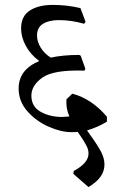

<svg xmlns="http://www.w3.org/2000/svg" viewBox="-20 -635 484 783"><path d="M335 -103Q377 -45 391.5 -17.5Q406 10 406 36Q406 63 390 85.5Q374 108 341 128L279 74L281 62Q341 30 341 -9Q341 -25 332.5 -41Q324 -57 313 -73.5Q302 -90 297 -97Q288 -96 272 -96Q229 -96 178 -118.5Q127 -141 91.5 -181.5Q56 -222 56 -274Q56 -351 140 -386Q104 -413 85 -448.5Q66 -484 66 -519Q66 -569 101.5 -592Q137 -615 195 -615Q253 -615 308 -602L329 -546L323 -538Q271 -553 220 -553Q180 -553 155.5 -538Q131 -523 131 -490Q131 -466 145.5 -441.5Q160 -417 187 -400Q237 -411 303 -411L309 -408L328 -355L325 -347Q199 -351 153.5 -319Q108 -287 108 -245Q108 -200 146 -179Q184 -158 233 -158Q241 -158 263 -160Q248 -194 251 -230L275 -253Q354 -232 416 -159V-139Q383 -118 335 -103Z"/></svg>

Font: Sahitya
Style: Regular
Weight: 400
Designer: Juan Pablo del Peral
Foundry: Juan Pablo del Peral (http://www.huertatipografica.com)
Version: Version 1.001;PS 001.000;hotconv 1.0.70;makeotf.lib2.5.58329